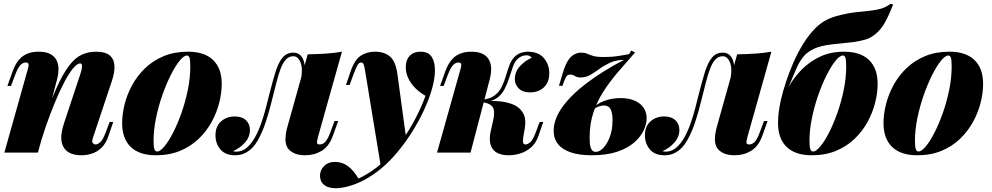

<svg xmlns="http://www.w3.org/2000/svg" viewBox="-20 -806 5237 1014"><path d="M180 0H3L125 -434Q130 -450 131 -459Q132 -468 128.5 -472Q125 -476 116 -476Q101 -476 88 -462.5Q75 -449 61 -413L38 -352H19L47 -430Q66 -483 99 -508Q132 -533 184 -533Q223 -533 246 -520.5Q269 -508 279 -487Q289 -466 289 -441.5Q289 -417 283 -393ZM203 -143Q244 -265 278.5 -341.5Q313 -418 345.5 -460Q378 -502 412.5 -517.5Q447 -533 487 -533Q537 -533 560 -513Q583 -493 584.5 -458.5Q586 -424 572 -382L473 -85Q463 -57 470.5 -50Q478 -43 485 -43Q494 -43 508 -53.5Q522 -64 538 -106L559 -162H578L553 -89Q539 -47 515.5 -25Q492 -3 464.5 5.5Q437 14 410 14Q379 14 356 5Q333 -4 320 -22Q305 -43 303.5 -74.5Q302 -106 319 -158L405 -417Q411 -435 412.5 -447Q414 -459 412 -465Q410 -471 403 -471Q387 -471 365 -444Q343 -417 318.5 -370Q294 -323 269 -262.5Q244 -202 221 -135.5Q198 -69 181 -3Z M968 -513Q951 -513 928 -484.5Q905 -456 881 -408Q857 -360 836.5 -301Q816 -242 803.5 -180Q791 -118 791 -62Q791 -31 795.5 -18.5Q800 -6 810 -6Q826 -6 848.5 -33Q871 -60 894.5 -106Q918 -152 938.5 -210Q959 -268 972 -331.5Q985 -395 985 -455Q985 -493 980 -503Q975 -513 968 -513ZM625 -156Q625 -203 638 -255Q651 -307 678 -356.5Q705 -406 746.5 -446Q788 -486 844.5 -509.5Q901 -533 973 -533Q1060 -533 1105.5 -489Q1151 -445 1151 -363Q1151 -316 1138 -264Q1125 -212 1098 -162.5Q1071 -113 1029.5 -73Q988 -33 931.5 -9.5Q875 14 803 14Q716 14 670.5 -30Q625 -74 625 -156Z M1660 -85Q1656 -70 1654.5 -60.5Q1653 -51 1656.5 -47Q1660 -43 1669 -43Q1684 -43 1697.5 -56.5Q1711 -70 1724 -106L1747 -167H1766L1738 -89Q1718 -33 1679 -9.5Q1640 14 1592 14Q1556 14 1533 3Q1510 -8 1499 -25Q1487 -45 1487.5 -71.5Q1488 -98 1495 -126L1605 -519Q1657 -520 1702 -523Q1747 -526 1786 -533ZM1227 -5Q1259 -5 1283.5 -26Q1308 -47 1327 -81.5Q1346 -116 1360 -156.5Q1374 -197 1384 -235.5Q1394 -274 1401 -303Q1419 -374 1434.5 -424.5Q1450 -475 1472 -501.5Q1494 -528 1529 -528Q1567 -528 1582 -490Q1597 -452 1581 -397L1570 -391Q1580 -444 1567 -476.5Q1554 -509 1529 -509Q1507 -509 1491 -492.5Q1475 -476 1463 -445.5Q1451 -415 1440 -371Q1429 -327 1415 -272Q1402 -218 1384 -163Q1366 -108 1341 -64Q1316 -20 1279 0Q1263 9 1248 11.5Q1233 14 1222 14Q1170 14 1144 -17Q1118 -48 1118 -91Q1118 -139 1147.5 -165Q1177 -191 1219 -191Q1258 -191 1279 -171Q1300 -151 1300 -120Q1300 -83 1274 -53.5Q1248 -24 1211 -8Q1213 -7 1217.5 -6Q1222 -5 1227 -5Z M2125 -75 1992 78 1908 -433Q1904 -458 1900 -467Q1896 -476 1887 -476Q1877 -476 1869.5 -464.5Q1862 -453 1847 -413L1826 -357H1807L1832 -430Q1853 -491 1885.5 -512Q1918 -533 1961 -533Q2008 -533 2038.5 -508.5Q2069 -484 2079 -414ZM1873 137Q1922 115 1973 75.5Q2024 36 2077 -31Q2130 -97 2168 -168.5Q2206 -240 2227 -300Q2197 -317 2173.5 -340.5Q2150 -364 2136.5 -392Q2123 -420 2123 -451Q2123 -489 2143.5 -511Q2164 -533 2201 -533Q2241 -533 2259 -507Q2277 -481 2277 -436Q2277 -391 2261.5 -336.5Q2246 -282 2218.5 -223Q2191 -164 2155.5 -108Q2120 -52 2080 -4Q2038 47 1993 84Q1948 121 1902.5 145Q1857 169 1812 180Q1796 184 1780.5 186Q1765 188 1753 188Q1713 188 1691.5 170.5Q1670 153 1670 122Q1670 93 1691.5 71Q1713 49 1750 49Q1787 49 1817.5 71.5Q1848 94 1873 137Z M2744 -85Q2740 -61 2743 -52Q2746 -43 2756 -43Q2765 -43 2779 -53.5Q2793 -64 2809 -106L2830 -162H2849L2824 -89Q2810 -49 2783.5 -26.5Q2757 -4 2726 5Q2695 14 2667 14Q2607 14 2582.5 -18.5Q2558 -51 2572 -115L2584 -168Q2596 -219 2582 -240.5Q2568 -262 2517 -268V-272Q2567 -275 2612.5 -271.5Q2658 -268 2692.5 -253Q2727 -238 2743.5 -207Q2760 -176 2751 -125ZM2763 -514Q2749 -514 2738 -510Q2727 -506 2717 -498Q2699 -482 2689 -454Q2679 -426 2669 -394Q2659 -362 2643.5 -333Q2628 -304 2601 -286Q2574 -268 2529 -269L2519 -268L2521 -279Q2565 -282 2590.5 -300.5Q2616 -319 2629.5 -347Q2643 -375 2652 -406Q2661 -437 2671.5 -464.5Q2682 -492 2702 -510Q2717 -523 2735 -528Q2753 -533 2766 -533Q2824 -533 2852.5 -499Q2881 -465 2881 -419Q2881 -387 2867.5 -364Q2854 -341 2831 -329.5Q2808 -318 2780 -318Q2741 -318 2720 -338.5Q2699 -359 2699 -387Q2699 -428 2726.5 -457Q2754 -486 2788 -501Q2784 -507 2777 -510.5Q2770 -514 2763 -514ZM2465 0H2288L2410 -434Q2415 -450 2416 -459Q2417 -468 2413.5 -472Q2410 -476 2401 -476Q2386 -476 2373 -462.5Q2360 -449 2346 -413L2323 -352H2304L2332 -430Q2345 -465 2363.5 -488Q2382 -511 2408.5 -522Q2435 -533 2469 -533Q2508 -533 2531 -520.5Q2554 -508 2564 -487Q2574 -466 2574 -441.5Q2574 -417 2568 -393Z M3105 14Q3040 14 2995 -1Q2950 -16 2927 -45Q2904 -74 2904 -115Q2904 -176 2949.5 -240Q2995 -304 3079 -367.5Q3163 -431 3276 -490Q3232 -489 3201 -474.5Q3170 -460 3145.5 -442Q3121 -424 3098 -410.5Q3075 -397 3046 -397Q3027 -397 3016.5 -404.5Q3006 -412 2991 -412Q2977 -412 2971 -402Q2965 -392 2958 -374L2951 -353H2932L2954 -426Q2966 -466 2981 -488Q2996 -510 3013.5 -519Q3031 -528 3049 -528Q3068 -528 3080.5 -522.5Q3093 -517 3111.5 -511Q3130 -505 3167 -505Q3193 -505 3212.5 -506.5Q3232 -508 3253 -511.5Q3274 -515 3303 -520L3313 -539L3334 -529Q3288 -477 3245 -427Q3202 -377 3168 -324.5Q3134 -272 3114 -212Q3094 -152 3094 -81Q3094 -69 3095 -51Q3096 -33 3103 -18.5Q3110 -4 3127 -4Q3146 -4 3166 -24.5Q3186 -45 3200.5 -82.5Q3215 -120 3215 -172Q3215 -208 3205 -228.5Q3195 -249 3169 -249Q3156 -249 3140 -243Q3124 -237 3113 -226L3108 -230Q3133 -260 3173.5 -274Q3214 -288 3257 -288Q3321 -288 3358 -259Q3395 -230 3395 -181Q3395 -151 3379.5 -117.5Q3364 -84 3330 -54Q3296 -24 3240.5 -5Q3185 14 3105 14Z M3928 -85Q3924 -70 3922.5 -60.5Q3921 -51 3924.5 -47Q3928 -43 3937 -43Q3952 -43 3965.5 -56.5Q3979 -70 3992 -106L4015 -167H4034L4006 -89Q3986 -33 3947 -9.5Q3908 14 3860 14Q3824 14 3801 3Q3778 -8 3767 -25Q3755 -45 3755.5 -71.5Q3756 -98 3763 -126L3873 -519Q3925 -520 3970 -523Q4015 -526 4054 -533ZM3495 -5Q3527 -5 3551.5 -26Q3576 -47 3595 -81.5Q3614 -116 3628 -156.5Q3642 -197 3652 -235.5Q3662 -274 3669 -303Q3687 -374 3702.5 -424.5Q3718 -475 3740 -501.5Q3762 -528 3797 -528Q3835 -528 3850 -490Q3865 -452 3849 -397L3838 -391Q3848 -444 3835 -476.5Q3822 -509 3797 -509Q3775 -509 3759 -492.5Q3743 -476 3731 -445.5Q3719 -415 3708 -371Q3697 -327 3683 -272Q3670 -218 3652 -163Q3634 -108 3609 -64Q3584 -20 3547 0Q3531 9 3516 11.5Q3501 14 3490 14Q3438 14 3412 -17Q3386 -48 3386 -91Q3386 -139 3415.5 -165Q3445 -191 3487 -191Q3526 -191 3547 -171Q3568 -151 3568 -120Q3568 -83 3542 -53.5Q3516 -24 3479 -8Q3481 -7 3485.5 -6Q3490 -5 3495 -5Z M4089 -156Q4089 -189 4093 -217.5Q4097 -246 4104 -278Q4114 -322 4131 -373.5Q4148 -425 4171 -477.5Q4194 -530 4223.5 -577Q4253 -624 4287 -658Q4312 -683 4342.5 -699.5Q4373 -716 4420 -727Q4466 -738 4500 -741.5Q4534 -745 4571 -749Q4621 -755 4644 -764Q4667 -773 4683 -786L4697 -782Q4674 -724 4653.5 -687Q4633 -650 4601 -624Q4576 -604 4548.5 -596.5Q4521 -589 4489 -584Q4459 -580 4430 -577.5Q4401 -575 4376 -572Q4315 -565 4279 -548.5Q4243 -532 4221.5 -505Q4200 -478 4183.5 -438.5Q4167 -399 4144 -345ZM4432 -513Q4415 -513 4392 -484.5Q4369 -456 4345 -408Q4321 -360 4300.5 -301Q4280 -242 4267.5 -180Q4255 -118 4255 -62Q4255 -31 4259.5 -18.5Q4264 -6 4274 -6Q4290 -6 4312.5 -33Q4335 -60 4358.5 -106Q4382 -152 4402.5 -210Q4423 -268 4436 -331.5Q4449 -395 4449 -455Q4449 -493 4444 -503Q4439 -513 4432 -513ZM4089 -156Q4089 -196 4103 -246Q4117 -296 4144.5 -346Q4172 -396 4214 -438.5Q4256 -481 4311.5 -507Q4367 -533 4437 -533Q4524 -533 4569.5 -489Q4615 -445 4615 -363Q4615 -316 4602 -264Q4589 -212 4562 -162.5Q4535 -113 4493.5 -73Q4452 -33 4395.5 -9.5Q4339 14 4267 14Q4180 14 4134.5 -30Q4089 -74 4089 -156Z M4989 -513Q4972 -513 4949 -484.5Q4926 -456 4902 -408Q4878 -360 4857.5 -301Q4837 -242 4824.5 -180Q4812 -118 4812 -62Q4812 -31 4816.5 -18.5Q4821 -6 4831 -6Q4847 -6 4869.5 -33Q4892 -60 4915.5 -106Q4939 -152 4959.5 -210Q4980 -268 4993 -331.5Q5006 -395 5006 -455Q5006 -493 5001 -503Q4996 -513 4989 -513ZM4646 -156Q4646 -203 4659 -255Q4672 -307 4699 -356.5Q4726 -406 4767.5 -446Q4809 -486 4865.5 -509.5Q4922 -533 4994 -533Q5081 -533 5126.5 -489Q5172 -445 5172 -363Q5172 -316 5159 -264Q5146 -212 5119 -162.5Q5092 -113 5050.5 -73Q5009 -33 4952.5 -9.5Q4896 14 4824 14Q4737 14 4691.5 -30Q4646 -74 4646 -156Z"/></svg>

Font: Playfair Display Black
Style: Italic
Weight: 900
Italic angle: -14°
Designer: Claus Eggers Sørensen
Foundry: Claus Eggers Sørensen
Version: Version 1.203